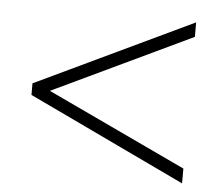

<svg xmlns="http://www.w3.org/2000/svg" viewBox="-42 -583 685 594"><g transform="rotate(5 300.0 -286.0)"><path d="M544 -36 56 -268V-304L544 -536V-491L98 -279V-292L544 -82Z"/></g></svg>

Font: Nunito Sans 10pt ExtraLight
Style: Regular
Weight: 250
Designer: Vernon Adams
Foundry: Vernon Adams
Version: Version 3.101;gftools[0.9.27]